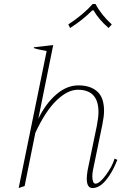

<svg xmlns="http://www.w3.org/2000/svg" viewBox="-20 -937 616 967"><path d="M333 -796 324 -814Q398 -862 447 -917H461Q490 -862 543 -814L527 -796Q478 -838 451 -885H445Q395 -835 333 -796ZM571 -132Q547 -70 514 -30Q481 10 446 10Q417 10 417 -37Q417 -52 421 -78L468 -305Q476 -347 476 -373Q476 -485 372 -485Q321 -485 265 -431.5Q209 -378 158 -268L104 0L74 10L215 -680Q169 -688 150 -695L151 -699L248 -710L173 -339Q210 -415 263 -461Q316 -507 375 -507Q435 -507 469.5 -476.5Q504 -446 504 -379Q504 -352 496 -312L448 -79Q445 -64 445 -48Q445 -32 449 -22Q453 -12 461 -12Q481 -12 513 -55Q545 -98 557 -138Z"/></svg>

Font: Trirong Thin
Style: Italic
Weight: 250
Italic angle: -12°
Designer: Katatrad Team
Foundry: CadsonDemak
Version: Version 1.001